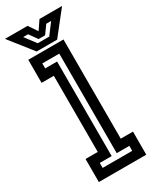

<svg xmlns="http://www.w3.org/2000/svg" viewBox="-266 -964 819 1020"><g transform="rotate(-30 143.0 -454.0)"><path d="M15 0V-141.5H90V-608.5H15V-750H231V-141.5H306V0ZM70 -55H251.5V-85.5H174V-696H70V-665.5H143V-85.5H70ZM75.5 -766 -36.5 -908H102L138.5 -854L175 -908H313.5L201.5 -766ZM102.5 -801H173L223.5 -868H193.5L157.5 -818H117.5L82 -868H52Z"/></g></svg>

Font: Tourney Condensed SemiBold
Style: Regular
Weight: 600
Width: 3
Designer: Tyler Finck
Foundry: Etcetera Type Co
Version: Version 1.010; ttfautohint (v1.8.3)